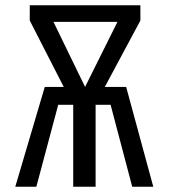

<svg xmlns="http://www.w3.org/2000/svg" viewBox="-20 -709 640 729"><path d="M562 0H482L400 -311H343V0H258V-311H201L118 0H38L150 -379H222L93 -631V-689H513V-631L378 -379H459ZM303 -379 426 -626H183Z"/></svg>

Font: Fira Mono
Style: Regular
Weight: 400
Designer: Carrois Corporate & Edenspiekermann AG
Foundry: Carrois Corporate GbR & Edenspiekermann AG
Version: Version 3.206